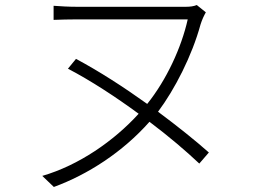

<svg xmlns="http://www.w3.org/2000/svg" viewBox="-20 -709 1040 763"><path d="M282 -475 250 -436C342 -388 441 -323 531 -257C433 -149 293 -52 148 -10L194 34C328 -15 467 -104 574 -225C651 -167 719 -109 772 -59L810 -103C757 -150 686 -207 608 -265C674 -353 743 -487 777 -612C783 -631 791 -648 798 -660L762 -689C750 -684 736 -682 718 -682C676 -682 340 -682 287 -682C252 -682 220 -684 193 -686V-630C220 -631 253 -632 287 -632C340 -632 669 -632 726 -632C701 -520 642 -392 565 -296C473 -362 374 -426 282 -475Z"/></svg>

Font: Noto Sans HK Light
Style: Regular
Weight: 300
Designer: Ryoko NISHIZUKA 西塚涼子 (kana, bopomofo & ideographs); Paul D. Hunt (Latin, Greek & Cyrillic); Sandoll Communications 산돌커뮤니
Foundry: Adobe
Version: Version 2.004;hotconv 1.0.118;makeotfexe 2.5.65603